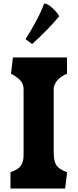

<svg xmlns="http://www.w3.org/2000/svg" viewBox="-20 -1079 445 1099"><path d="M115 -192.5V-568Q115 -599.5 95.2 -620Q75.5 -640.5 43 -657L54 -750H363.5V-657Q333.5 -644 315.2 -626.8Q297 -609.5 287.5 -579.5V-205.5Q287.5 -154.5 303.2 -132.2Q319 -110 359.5 -95L364 -93L353 0H40V-93Q65.5 -102.5 81.5 -113.2Q97.5 -124 106.2 -142.8Q115 -161.5 115 -192.5ZM164 -827 126 -855Q157 -902 187 -958.5Q217 -1015 233 -1059Q252 -1059 280.5 -1032.5Q309 -1006 319 -986Q258 -912 164 -827Z"/></svg>

Font: TMT Limkin
Style: Regular
Weight: 400
Designer: Gabriel Drozdov
Version: Version 1.000;Glyphs 3.1.2 (3151)